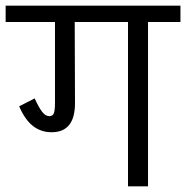

<svg xmlns="http://www.w3.org/2000/svg" viewBox="-30 -661 660 681"><path d="M610 -583H495V0H424V-583H235L236 -295Q236 -192 153 -192Q115 -192 86.5 -214.5Q58 -237 38 -284L93 -312Q107 -281 119 -265Q131 -249 145 -249Q157 -249 161 -259.5Q165 -270 165 -295V-583H-10V-641H610Z"/></svg>

Font: Biryani Light
Style: Regular
Weight: 300
Designer: Dan Reynolds and Mathieu Réguer
Foundry: Dan Reynolds and Mathieu Réguer
Version: Version 1.004; ttfautohint (v1.1) -l 5 -r 5 -G 72 -x 0 -D la